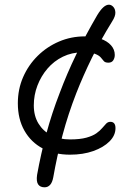

<svg xmlns="http://www.w3.org/2000/svg" viewBox="-20 -650 595 818"><path d="M278 9Q212 9 162 -17.5Q112 -44 84 -93.5Q56 -143 56 -210Q56 -270 78.5 -321.5Q101 -373 140.5 -412Q180 -451 231.5 -473Q283 -495 341 -495Q380 -495 408.5 -485Q437 -475 453 -457Q469 -439 469 -416Q469 -403 462.5 -393Q456 -383 442 -383Q428 -383 422.5 -389.5Q417 -396 409.5 -405Q402 -414 385 -420.5Q368 -427 331 -427Q286 -427 248 -408.5Q210 -390 182.5 -358Q155 -326 139.5 -285.5Q124 -245 124 -201Q124 -156 144 -123.5Q164 -91 198.5 -73.5Q233 -56 278 -56Q321 -56 348 -63.5Q375 -71 390.5 -82Q406 -93 415.5 -104.5Q425 -116 432.5 -123.5Q440 -131 450 -131Q472 -131 472 -104Q472 -73 446.5 -47.5Q421 -22 377.5 -6.5Q334 9 278 9ZM170 148Q151 148 142.5 135.5Q134 123 138 95Q154 6 177.5 -81Q201 -168 234 -253H305Q270 -163 246.5 -74.5Q223 14 207 105Q203 127 193.5 137.5Q184 148 170 148ZM234 -253Q265 -336 305 -418.5Q345 -501 394 -585Q421 -630 444 -630Q454 -630 462.5 -621Q471 -612 471.5 -596.5Q472 -581 458 -559Q409 -480 371.5 -403.5Q334 -327 305 -253Z"/></svg>

Font: Shantell Sans Light
Style: Regular
Weight: 300
Designer: Stephen Nixon, Anya Danilova, Shantell Martin
Foundry: Arrow Type
Version: Version 1.011;[c5ecc13dd]